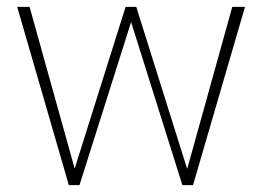

<svg xmlns="http://www.w3.org/2000/svg" viewBox="-20 -538 767 558"><path d="M524 -47 655 -518H692L541 0H510L361 -474L211 0H180L30 -518H66L197 -48L345 -518H376Z"/></svg>

Font: Freesentation 1 Thin
Style: Regular
Weight: 250
Designer: glyphs from Roboto by Christian Robertson / Hangul glyphs from Noto Sans CJK(Source Han Sans) by Jang Soo-young and Kang
Foundry: PT&
Version: Version 2.001